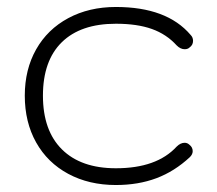

<svg xmlns="http://www.w3.org/2000/svg" viewBox="-20 -520 622 550"><path d="M51 -246Q51 -321 83.5 -378.5Q116 -436 175.5 -468Q235 -500 312 -500Q458 -500 526 -420Q533 -413 533 -403Q533 -391 523 -384Q518 -379 509 -379Q497 -379 486 -390Q457 -422 415 -437Q373 -452 312 -452Q211 -452 157 -399Q103 -346 103 -246Q103 -146 157.5 -92Q212 -38 312 -38Q429 -38 486 -100Q497 -111 509 -111Q517 -111 523 -105Q532 -98 532 -87Q532 -78 524 -70Q480 -29 428 -9.5Q376 10 312 10Q235 10 175.5 -22Q116 -54 83.5 -112Q51 -170 51 -246Z"/></svg>

Font: Kodchasan ExtraLight
Style: Regular
Weight: 275
Version: Version 1.000; ttfautohint (v1.6)